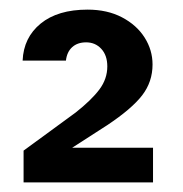

<svg xmlns="http://www.w3.org/2000/svg" viewBox="-20 -731 380 399"><path d="M298 -424V-352H29V-418L137 -497Q170 -523 186.5 -545Q203 -567 203 -593Q203 -616 190.5 -629.5Q178 -643 159 -643Q141 -643 130 -633Q119 -623 117 -605H27Q29 -653 64.5 -682Q100 -711 162 -711Q203 -711 233.5 -695Q264 -679 280.5 -653Q297 -627 297 -597Q297 -561 275.5 -533Q254 -505 203 -471L130 -424Z"/></svg>

Font: IBM-Poppins
Style: Poppins-Medium
Weight: 500
Designer: Mike Abbink, Paul van der Laan, Pieter van Rosmalen, Ben Mitchell, Mark Frömberg
Foundry: Bold Monday
Version: Version 1.1